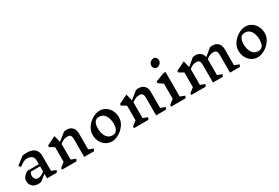

<svg xmlns="http://www.w3.org/2000/svg" viewBox="81 -2027 4667 3214"><g transform="rotate(-30 2414.5 -420.0)"><path d="M576 0H386V-87L273 2Q253 10 223 10Q137 10 98.5 -33Q60 -76 60 -136Q60 -172 86 -207Q112 -242 160 -273H386V-337Q386 -402 351.5 -429Q317 -456 257 -456Q195 -456 105 -381L75 -419L219 -533Q259 -541 315 -541Q406 -541 456 -496.5Q506 -452 506 -367V-75L596 -40ZM386 -131V-232H209Q196 -216 190.5 -200Q185 -184 185 -165Q185 -128 204 -101.5Q223 -75 255 -75Q316 -75 386 -131Z M1295 1H1105V-336Q1105 -391 1088 -413Q1071 -435 1027 -435Q994 -435 961.5 -423Q929 -411 885 -377V-74L975 -39L955 1H676V-30L765 -100V-383L676 -435V-466L847 -550L880 -420L1022 -533Q1043 -541 1077 -541Q1145 -541 1185 -499.5Q1225 -458 1225 -387V-75L1315 -39Z M1941 -283Q1941 -206 1894 -138.5Q1847 -71 1776.5 -30.5Q1706 10 1640 10Q1574 10 1521.5 -24.5Q1469 -59 1439.5 -118Q1410 -177 1410 -248Q1410 -325 1457 -392.5Q1504 -460 1574.5 -500.5Q1645 -541 1711 -541Q1777 -541 1829.5 -506.5Q1882 -472 1911.5 -413Q1941 -354 1941 -283ZM1540 -296Q1540 -201 1581 -137.5Q1622 -74 1698 -74Q1811 -74 1811 -236Q1811 -330 1770 -393.5Q1729 -457 1653 -457Q1540 -457 1540 -296Z M2685 1H2495V-336Q2495 -391 2478 -413Q2461 -435 2417 -435Q2384 -435 2351.5 -423Q2319 -411 2275 -377V-74L2365 -39L2345 1H2066V-30L2155 -100V-383L2066 -435V-466L2237 -550L2270 -420L2412 -533Q2433 -541 2467 -541Q2535 -541 2575 -499.5Q2615 -458 2615 -387V-75L2705 -39Z M3064 0H2785V-31L2874 -101V-393L2785 -455V-486L2956 -550H2994V-75L3084 -40ZM2999 -773Q2999 -750 2985 -729.5Q2971 -709 2950 -697Q2929 -685 2909 -685Q2879 -685 2859.5 -707Q2840 -729 2840 -762Q2840 -785 2854 -805.5Q2868 -826 2889 -838Q2910 -850 2930 -850Q2960 -850 2979.5 -828Q2999 -806 2999 -773Z M4114 0H3924V-337Q3924 -392 3907 -414Q3890 -436 3846 -436Q3815 -436 3785 -424.5Q3755 -413 3714 -379V-75L3804 -40L3784 0H3594V-337Q3594 -392 3577 -414Q3560 -436 3516 -436Q3485 -436 3455 -424.5Q3425 -413 3384 -379V-75L3474 -40L3454 0H3175V-31L3264 -101V-384L3175 -436V-467L3346 -551L3378 -423L3511 -534Q3532 -542 3566 -542Q3624 -542 3662 -510.5Q3700 -479 3710 -424L3840 -533Q3861 -541 3895 -541Q3963 -541 4003 -499.5Q4043 -458 4043 -387V-75L4134 -40Z M4759 -283Q4759 -206 4712 -138.5Q4665 -71 4594.5 -30.5Q4524 10 4458 10Q4392 10 4339.5 -24.5Q4287 -59 4257.5 -118Q4228 -177 4228 -248Q4228 -325 4275 -392.5Q4322 -460 4392.5 -500.5Q4463 -541 4529 -541Q4595 -541 4647.5 -506.5Q4700 -472 4729.5 -413Q4759 -354 4759 -283ZM4358 -296Q4358 -201 4399 -137.5Q4440 -74 4516 -74Q4629 -74 4629 -236Q4629 -330 4588 -393.5Q4547 -457 4471 -457Q4358 -457 4358 -296Z"/></g></svg>

Font: Inknut Antiqua
Style: Regular
Weight: 400
Designer: Claus Eggers Sørensen
Foundry: Claus Eggers Sørensen
Version: Version 1.003; ttfautohint (v1.8.2) -l 8 -r 50 -G 200 -x 14 